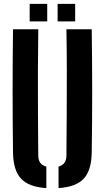

<svg xmlns="http://www.w3.org/2000/svg" viewBox="-20 -949 533 977"><path d="M46.2 -172.4Q44.2 -328.8 44.2 -486.4Q44.2 -643.9 46.2 -800H174.9Q173.2 -695.9 172.9 -587.4Q172.5 -479 173.2 -370.6Q173.9 -262.1 174.7 -157.9Q174.7 -134.7 184.7 -120.9Q194.8 -107.1 215.8 -101.2V8.1Q126.4 2.5 87 -40Q47.6 -82.5 46.2 -172.4ZM277.9 8.1V-101.2Q298.5 -107.1 308.2 -121.1Q318 -135.1 318 -157.9Q318.9 -262.1 319.5 -370.6Q320.2 -479 320 -587.4Q319.9 -695.9 318 -800H446.7Q449 -643.9 449.1 -486.4Q449.2 -328.8 446.7 -172.4Q445.4 -82.5 406.1 -40Q366.7 2.5 277.9 8.1ZM273.2 -840V-929.3H362.5V-840ZM131 -840V-929.3H220.3V-840Z"/></svg>

Font: Big Shoulders Stencil Text SC Thin
Style: Regular
Weight: 100
Designer: Patric King
Foundry: XO Type Co
Version: Version 2.001